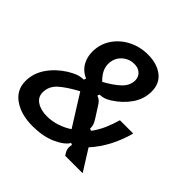

<svg xmlns="http://www.w3.org/2000/svg" viewBox="-197 -953 1143 1143"><g transform="rotate(45 374.5 -381.0)"><path d="M14 -148Q14 -213 52.5 -269Q91 -325 153 -364Q181 -381 203 -389.5Q225 -398 254 -399L259 -413Q225 -427 203 -455Q172 -497 172 -553Q172 -616 205.5 -666.5Q239 -717 295.5 -746Q352 -775 419 -775Q495 -775 542.5 -738.5Q590 -702 590 -635Q590 -571 553 -517.5Q516 -464 456 -426Q435 -413 420 -408Q405 -403 383 -402L378 -389Q396 -382 405 -373.5Q414 -365 425 -347L467 -281Q477 -265 482 -252Q487 -239 487 -218L501 -215Q529 -254 546 -293Q563 -332 577 -380H689Q649 -233 559 -134L643 0H496Q495 -2 485.5 -17.5Q476 -33 476 -52Q476 -62 479 -74L467 -79Q449 -45 381 -14Q318 13 233 13Q138 13 76 -29.5Q14 -72 14 -148ZM474 -613Q474 -640 454.5 -659Q435 -678 401 -678Q356 -678 323 -647Q290 -616 290 -567Q290 -515 341 -467Q403 -501 438.5 -535Q474 -569 474 -613ZM411 -139 288 -335Q215 -296 174.5 -260Q134 -224 134 -172Q134 -133 167.5 -111Q201 -89 254 -89Q294 -89 335.5 -102.5Q377 -116 411 -139Z"/></g></svg>

Font: Open Sauce Sans SemiBold Italic
Style: Regular
Weight: 600
Italic angle: -10°
Designer: Alfredo Marco Pradil
Foundry: Creative Sauce Fz LLC
Version: Version 1.477